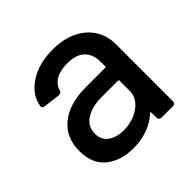

<svg xmlns="http://www.w3.org/2000/svg" viewBox="-138 -651 793 793"><g transform="rotate(-45 258.5 -254.5)"><path d="M468 -348V-15Q468 -8 464 -4Q460 0 453 0H387Q380 0 376 -4Q372 -8 372 -15V-43Q372 -46 370 -47Q368 -48 366 -46Q338 -20 299.5 -6Q261 8 216 8Q143 8 96 -29.5Q49 -67 49 -143Q49 -221 103.5 -265.5Q158 -310 256 -310H367Q372 -310 372 -315V-341Q372 -385 346.5 -409.5Q321 -434 269 -434Q228 -434 202.5 -419Q177 -404 169 -377Q165 -364 152 -365L80 -374Q73 -375 69 -378.5Q65 -382 66 -387Q75 -444 130.5 -480.5Q186 -517 267 -517Q328 -517 373.5 -495.5Q419 -474 443.5 -435.5Q468 -397 468 -348ZM372 -172V-230Q372 -235 367 -235H274Q215 -235 180 -212Q145 -189 145 -148Q145 -111 171.5 -92Q198 -73 240 -73Q293 -73 332.5 -101Q372 -129 372 -172Z"/></g></svg>

Font: Barlow_Medium_SS
Style: Regular
Weight: 500
Designer: Jeremy Tribby
Foundry: Jeremy Tribby
Version: Version 1.101 August 23, 2024